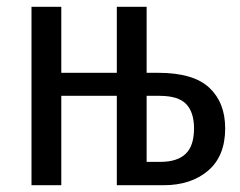

<svg xmlns="http://www.w3.org/2000/svg" viewBox="-20 -547 710 567"><path d="M645 -168Q645 -86 594.5 -43Q544 0 463 0H325V-264H161V0H73V-527H161V-332H325V-527H413V-332H447Q551 -332 598 -288Q645 -244 645 -168ZM553 -168Q553 -215 530 -239.5Q507 -264 451 -264H413V-69H454Q503 -69 528 -92.5Q553 -116 553 -168Z"/></svg>

Font: Fira Sans Extra Condensed
Style: Regular
Weight: 400
Width: 1
Designer: Carrois Corporate & Edenspiekermann AG
Foundry: Carrois Corporate GbR & Edenspiekermann AG
Version: Version 4.203